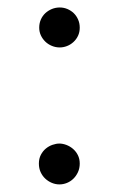

<svg xmlns="http://www.w3.org/2000/svg" viewBox="-20 -481 319 516"><path d="M194.3 -41.5Q194.3 -28.8 189.5 -18.3Q184.6 -7.8 177 -0.5Q169.4 6.8 159.7 10.7Q149.9 14.6 139.6 14.6Q129.4 14.6 119.4 10.5Q109.4 6.3 101.6 -1Q93.8 -8.3 89.1 -18.6Q84.5 -28.8 84.5 -41.5Q84.5 -54.7 89.8 -64.9Q95.2 -75.2 103.3 -81.8Q111.3 -88.4 121.1 -91.8Q130.9 -95.2 139.6 -95.2Q148.4 -95.2 158.2 -91.6Q168 -87.9 176 -81.1Q184.1 -74.2 189.2 -64.2Q194.3 -54.2 194.3 -41.5ZM194.3 -406.7Q194.3 -394.5 189.7 -384.8Q185.1 -375 177.2 -367.9Q169.4 -360.8 159.9 -357.2Q150.4 -353.5 140.6 -353.5Q129.4 -353.5 119.4 -357.7Q109.4 -361.8 101.8 -369.1Q94.2 -376.5 89.8 -386Q85.4 -395.5 85.4 -406.7Q85.4 -418.5 89.8 -428.5Q94.2 -438.5 101.8 -445.6Q109.4 -452.6 119.4 -456.8Q129.4 -460.9 140.6 -460.9Q151.4 -460.9 161.1 -456.8Q170.9 -452.6 178.2 -445.6Q185.5 -438.5 189.9 -428.5Q194.3 -418.5 194.3 -406.7Z"/></svg>

Font: Doulos SIL Am
Style: Regular
Weight: 400
Designer: Walt Agee, Victor Gaultney, Peter Martin, Debbi Hosken, Becca Hirsbrunner
Foundry: SIL International
Version: Version 5.000